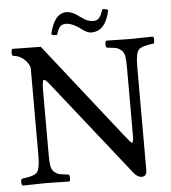

<svg xmlns="http://www.w3.org/2000/svg" viewBox="-56 -849 810 909"><g transform="rotate(-5 349.5 -394.0)"><path d="M417 -745.1Q434.1 -745.1 444.1 -755.6Q454.1 -766.1 463.9 -796.9Q480 -797.9 491.2 -791Q471.2 -691.9 403.8 -691.9Q397.9 -691.9 391.4 -693.4Q384.8 -694.8 377.4 -699Q370.1 -703.1 365.5 -706.1Q360.8 -709 352.5 -715.6Q344.2 -722.2 339.8 -724.1Q309.1 -743.2 286.1 -743.2Q267.1 -743.2 257.6 -732.2Q248 -721.2 240.2 -694.8Q221.2 -691.9 212.9 -700.2Q235.8 -798.3 293 -797.9Q301.8 -797.9 309.3 -795.9Q316.9 -793.9 325.9 -789.6Q335 -785.2 338.9 -782.5Q342.8 -779.8 352.8 -772.5Q362.8 -765.1 365.2 -764.2Q390.1 -745.1 417 -745.1ZM556.2 -512.2Q556.2 -547.4 553 -565.7Q549.8 -584 537.8 -594.5Q525.9 -605 512.9 -607.9Q500 -610.8 469.2 -613.8Q464.4 -617.7 464.1 -629.9Q463.9 -642.1 469.2 -647Q557.1 -645 580.1 -645Q609.9 -645 691.9 -647Q695.8 -642.1 695.8 -630.1Q695.8 -618.2 691.9 -613.8Q635.7 -607.9 620.4 -592Q605 -576.2 605 -512.2V-21Q605 9.8 582 9.8Q560.1 9.8 542 -14.2L192.9 -455.1Q168 -488.3 159.2 -487.8Q151.4 -487.8 150.9 -439V-132.8Q150.9 -97.7 154.1 -79.3Q157.2 -61 169.2 -50.5Q181.2 -40 194.1 -37.1Q207 -34.2 237.8 -30.8Q241.7 -25.9 241.9 -13.9Q242.2 -2 237.8 2Q153.8 0 127 0Q101.1 0 15.1 2Q10.3 -2 10 -13.9Q9.8 -25.9 15.1 -30.8Q71.3 -36.6 86.7 -52.7Q102.1 -68.8 102.1 -132.8V-549.8Q97.2 -571.8 75.2 -591.8Q53.2 -611.8 22.9 -613.8Q18.1 -617.7 18.1 -629.9Q18.1 -642.1 22.9 -647L158.2 -645L501 -210Q543.9 -154.8 548.8 -154.8Q555.7 -154.8 556.2 -185.1Z"/></g></svg>

Font: Linux Libertine O
Style: Regular
Weight: 400
Designer: Philipp H. Poll
Foundry: Philipp H. Poll
Version: Version 5.3.0